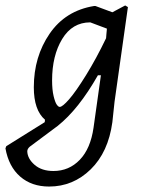

<svg xmlns="http://www.w3.org/2000/svg" viewBox="-76 -486 537 704"><path d="M274 -464 336 -441 383 -466 393 -460 344 -113 336 -38Q321 72 256.5 135Q192 198 104 198Q40 198 -2 161.5Q-44 125 -56 58L-53 50L88 -38L89 -47Q48 -82 48 -166Q48 -278 106 -362.5Q164 -447 269 -464ZM115 -191Q115 -157 120.5 -134Q126 -111 132 -102.5Q138 -94 143 -94Q153 -94 177.5 -122Q202 -150 239.5 -210.5Q277 -271 313 -346L314 -359L316 -381L255 -404Q189 -404 152 -343Q115 -282 115 -191ZM120 141Q177 141 216.5 100Q256 59 267 -18L294 -210H283Q212 -85 135 -24L33 52Q24 60 24 69Q25 96 51 118.5Q77 141 120 141Z"/></svg>

Font: Alegreya Sans
Style: Italic
Weight: 400
Italic angle: -7°
Designer: Juan Pablo del Peral
Foundry: Huerta Tipografica
Version: Version 2.007